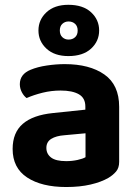

<svg xmlns="http://www.w3.org/2000/svg" viewBox="-20 -759 571 795"><path d="M254.2 -91.8Q278.4 -91.8 301 -96.7Q323.5 -101.7 334.1 -108.2V-207.1L247 -199.1Q212.1 -196.5 192 -183.9Q172 -171.3 172 -146.6Q172 -121.7 191.6 -106.7Q211.1 -91.8 254.2 -91.8ZM248.2 -493.5Q350.9 -493.5 412.1 -450.6Q473.4 -407.7 473.4 -316.6V-88.8Q473.4 -63.9 460.7 -48.9Q447.9 -33.8 428.8 -22.4Q399.1 -5.2 354.9 5.1Q310.6 15.4 254.2 15.4Q152.4 15.4 92.4 -24.1Q32.3 -63.6 32.3 -142.1Q32.3 -209.9 74.4 -246.2Q116.5 -282.5 199.2 -290.9L333.4 -304.9V-318Q333.4 -353.1 306.6 -368.6Q279.8 -384.1 230.9 -384.1Q192.7 -384.1 155.9 -375Q119.2 -365.8 90.2 -353Q78.6 -361.4 70.3 -377.3Q62.1 -393.2 62.1 -410.3Q62.1 -451.9 106.7 -470.1Q135.1 -482 173.4 -487.7Q211.8 -493.5 248.2 -493.5ZM139.2 -632.8Q139.2 -677.3 172.4 -708.2Q205.6 -739.1 263.1 -739.1Q323.7 -739.1 357.1 -708.2Q390.5 -677.3 390.5 -632.8Q390.5 -588.4 357.1 -557.6Q323.7 -526.8 263.1 -526.8Q205.6 -526.8 172.4 -557.6Q139.2 -588.4 139.2 -632.8ZM227.7 -632.7Q227.7 -614.9 238.2 -605Q248.8 -595.1 263.8 -595.1Q280.2 -595.1 290.9 -604.9Q301.6 -614.6 301.6 -632.5Q301.6 -650.3 290.9 -660.2Q280.2 -670.1 263.8 -670.1Q248.8 -670.1 238.2 -660.3Q227.7 -650.6 227.7 -632.7Z"/></svg>

Font: Baloo Bhaina 2
Style: Regular
Weight: 400
Designer: Yesha Goshar, Manish Minz, Shuchita Grover and Ek Type
Foundry: Ek Type
Version: Version 1.700